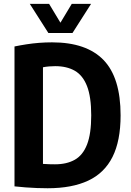

<svg xmlns="http://www.w3.org/2000/svg" viewBox="-20 -969 680 997"><path d="M227.4 8.5Q199.9 8.5 171.2 7.4Q142.4 6.3 113.3 4.1Q84.1 1.9 55.3 -1.3V-727.7Q85.6 -734 117.6 -738.9Q149.6 -743.9 182.9 -746.5Q216.1 -749.1 250.5 -749.1Q428.7 -749.1 517.5 -657.5Q606.2 -565.9 606.2 -370Q606.2 -237.6 564.2 -154Q522.2 -70.4 438 -31Q353.8 8.5 227.4 8.5ZM265.6 -115.8Q326.3 -115.8 368.3 -139.4Q410.3 -163 432 -218.6Q453.7 -274.2 453.7 -370Q453.7 -465.4 432.1 -521.4Q410.4 -577.4 368.6 -601.5Q326.8 -625.5 266.7 -625.5Q252.2 -625.5 234.7 -624.1Q217.3 -622.6 203.1 -619.7V-117.9Q222.1 -116.7 237.6 -116.2Q253.1 -115.8 265.6 -115.8ZM231.3 -797.5 134.7 -948.9H235L302.7 -836.3H284.9L352.6 -948.9H452.9L356.3 -797.5Z"/></svg>

Font: Encode Sans Condensed Thin
Style: Regular
Weight: 100
Width: 3
Designer: Multiple Designers
Foundry: Impallari Type
Version: Version 3.002